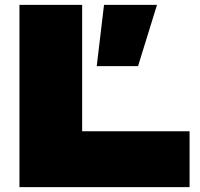

<svg xmlns="http://www.w3.org/2000/svg" viewBox="-20 -770 821 790"><path d="M318 -750V-230H760V0H60V-750ZM408 -750H626L548 -498H378Z"/></svg>

Font: Bounded
Style: Regular
Weight: 900
Designer: Vlad Churkin
Version: Version 1.0